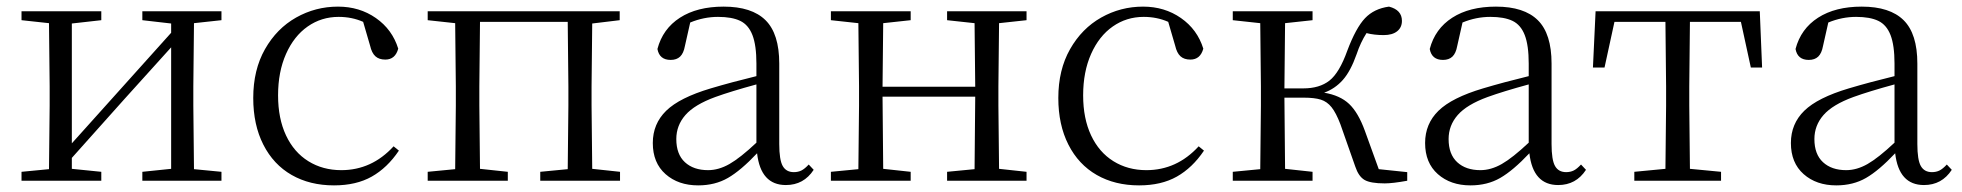

<svg xmlns="http://www.w3.org/2000/svg" viewBox="-20 -546 5928 580"><path d="M649 -512V-485L566 -476L564 -285V-227L566 -35L649 -27V0H410V-27L497 -36V-403L357 -248L197 -69V-36L286 -27V0H45V-27L128 -35L130 -227V-285L128 -476L45 -485V-512H286V-485L197 -475V-113L497 -447V-475L410 -485V-512Z M745 -250Q745 -335 780.5 -397.5Q816 -460 874.5 -493Q933 -526 1001 -526Q1066 -526 1115.5 -491.5Q1165 -457 1183 -399Q1174 -366 1144 -366Q1125 -366 1114 -376Q1103 -386 1098 -408L1077 -480Q1043 -495 1003 -495Q951 -495 909.5 -466Q868 -437 844 -383Q820 -329 820 -258Q820 -188 844 -137Q868 -86 911.5 -59Q955 -32 1011 -32Q1103 -32 1169 -104L1185 -91Q1150 -39 1103 -12.5Q1056 14 989 14Q916 14 861 -17.5Q806 -49 775.5 -109Q745 -169 745 -250Z M1852 -512V-485L1769 -475L1767 -285V-227L1769 -36L1853 -27V0H1612V-27L1695 -35L1697 -227V-285L1695 -480H1430L1428 -285V-227L1430 -36L1514 -27V0H1272V-27L1355 -35L1357 -227V-285L1355 -476L1272 -485V-512Z M2267 -83Q2218 -31 2179 -8.5Q2140 14 2089 14Q2029 14 1990.5 -20Q1952 -54 1952 -114Q1952 -172 1992.5 -211.5Q2033 -251 2127 -279Q2191 -298 2265 -316V-354Q2265 -409 2253 -440Q2241 -471 2216 -483Q2191 -495 2149 -495Q2106 -495 2065 -478L2049 -407Q2045 -385 2034.5 -375Q2024 -365 2006 -365Q1972 -365 1966 -398Q1982 -459 2034 -492.5Q2086 -526 2166 -526Q2251 -526 2292.5 -485Q2334 -444 2334 -354V-111Q2334 -63 2344.5 -44.5Q2355 -26 2378 -26Q2391 -26 2401 -31Q2411 -36 2423 -49L2438 -33Q2408 13 2354 13Q2278 13 2267 -83ZM2141 -253Q2078 -230 2050.5 -198.5Q2023 -167 2023 -126Q2023 -80 2049 -56Q2075 -32 2119 -32Q2151 -32 2183.5 -50.5Q2216 -69 2265 -115V-291Q2188 -270 2141 -253Z M3081 -512V-485L2998 -476L2996 -285V-227L2998 -36L3081 -27V0H2841V-27L2924 -35L2926 -254H2646L2648 -36L2731 -27V0H2490V-27L2573 -35L2575 -227V-285L2573 -476L2490 -485V-512H2731V-485L2648 -476L2646 -284H2926L2924 -476L2841 -485V-512Z M3177 -250Q3177 -335 3212.5 -397.5Q3248 -460 3306.5 -493Q3365 -526 3433 -526Q3498 -526 3547.5 -491.5Q3597 -457 3615 -399Q3606 -366 3576 -366Q3557 -366 3546 -376Q3535 -386 3530 -408L3509 -480Q3475 -495 3435 -495Q3383 -495 3341.5 -466Q3300 -437 3276 -383Q3252 -329 3252 -258Q3252 -188 3276 -137Q3300 -86 3343.5 -59Q3387 -32 3443 -32Q3535 -32 3601 -104L3617 -91Q3582 -39 3535 -12.5Q3488 14 3421 14Q3348 14 3293 -17.5Q3238 -49 3207.5 -109Q3177 -169 3177 -250Z M3918 -251H3860L3862 -36L3945 -27V0H3704V-27L3787 -35L3789 -227V-285L3787 -476L3704 -485V-512H3945V-485L3862 -476L3860 -279H3917Q3966 -279 3996 -302.5Q4026 -326 4050 -393Q4076 -462 4103.5 -491Q4131 -520 4176 -526Q4215 -516 4215 -483Q4215 -463 4200.5 -451.5Q4186 -440 4160 -440Q4131 -440 4108 -446Q4090 -418 4078 -382Q4060 -331 4036.5 -304.5Q4013 -278 3980 -266Q4028 -258 4055.5 -232Q4083 -206 4103 -151L4145 -35L4231 -26V0Q4187 8 4163 8Q4120 8 4102 -2.5Q4084 -13 4074 -43L4029 -171Q4016 -205 4002.5 -222Q3989 -239 3970 -245Q3951 -251 3918 -251Z M4600 -83Q4551 -31 4512 -8.5Q4473 14 4422 14Q4362 14 4323.5 -20Q4285 -54 4285 -114Q4285 -172 4325.5 -211.5Q4366 -251 4460 -279Q4524 -298 4598 -316V-354Q4598 -409 4586 -440Q4574 -471 4549 -483Q4524 -495 4482 -495Q4439 -495 4398 -478L4382 -407Q4378 -385 4367.5 -375Q4357 -365 4339 -365Q4305 -365 4299 -398Q4315 -459 4367 -492.5Q4419 -526 4499 -526Q4584 -526 4625.5 -485Q4667 -444 4667 -354V-111Q4667 -63 4677.5 -44.5Q4688 -26 4711 -26Q4724 -26 4734 -31Q4744 -36 4756 -49L4771 -33Q4741 13 4687 13Q4611 13 4600 -83ZM4474 -253Q4411 -230 4383.5 -198.5Q4356 -167 4356 -126Q4356 -80 4382 -56Q4408 -32 4452 -32Q4484 -32 4516.5 -50.5Q4549 -69 4598 -115V-291Q4521 -270 4474 -253Z M4917 -27 5011 -36 5013 -227V-285L5011 -480H4857L4827 -342H4792L4800 -512H5296L5303 -342H5269L5239 -480H5085L5083 -285V-227L5085 -36L5179 -27V0H4917Z M5705 -83Q5656 -31 5617 -8.5Q5578 14 5527 14Q5467 14 5428.5 -20Q5390 -54 5390 -114Q5390 -172 5430.5 -211.5Q5471 -251 5565 -279Q5629 -298 5703 -316V-354Q5703 -409 5691 -440Q5679 -471 5654 -483Q5629 -495 5587 -495Q5544 -495 5503 -478L5487 -407Q5483 -385 5472.5 -375Q5462 -365 5444 -365Q5410 -365 5404 -398Q5420 -459 5472 -492.5Q5524 -526 5604 -526Q5689 -526 5730.5 -485Q5772 -444 5772 -354V-111Q5772 -63 5782.5 -44.5Q5793 -26 5816 -26Q5829 -26 5839 -31Q5849 -36 5861 -49L5876 -33Q5846 13 5792 13Q5716 13 5705 -83ZM5579 -253Q5516 -230 5488.5 -198.5Q5461 -167 5461 -126Q5461 -80 5487 -56Q5513 -32 5557 -32Q5589 -32 5621.5 -50.5Q5654 -69 5703 -115V-291Q5626 -270 5579 -253Z"/></svg>

Font: GL-CurulMinamoto Light
Style: Regular
Weight: 300
Designer: Eunice (kana); Ryoko NISHIZUKA 西塚涼子 (ideographs); Frank Grießhammer (Latin, Greek & Cyrillic); Wenlong ZHANG
Foundry: Gutenberg Labo; Adobe
Version: Version 1.002